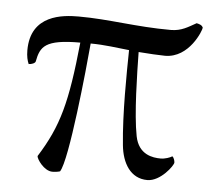

<svg xmlns="http://www.w3.org/2000/svg" viewBox="-40 -476 577 522"><g transform="rotate(5 248.5 -215.5)"><path d="M166 -353.5C149.4 -189.5 131.8 -123 77.1 -36.1C77.1 -28.3 97.7 2.9 121.1 2.9C127 2.9 134.8 2 141.6 0C163.1 -31.2 188.5 -285.2 194.3 -353.5C232.4 -353.5 269.5 -347.7 299.8 -344.7C298.8 -283.2 296.9 -170.9 305.7 -85.9C310.5 -37.1 334 2.9 379.9 2.9C416 2.9 449.2 -43 449.2 -50.8C449.2 -55.7 446.3 -64.5 442.4 -67.4C436.5 -63.5 422.9 -58.6 411.1 -58.6C389.6 -58.6 350.6 -63.5 340.8 -113.3C329.1 -172.9 327.1 -282.2 326.2 -341.8C350.6 -339.8 384.8 -337.9 398.4 -337.9C464.8 -337.9 494.1 -416 494.1 -422.9C491.2 -429.7 485.4 -431.6 476.6 -433.6C455.1 -421.9 437.5 -409.2 408.2 -409.2C312.5 -409.2 239.3 -423.8 155.3 -423.8C112.3 -423.8 24.4 -418 24.4 -320.3C24.4 -303.7 27.3 -292 31.2 -283.2C39.1 -283.2 48.8 -287.1 49.8 -292C57.6 -333 69.3 -353.5 166 -353.5Z"/></g></svg>

Font: Crimson
Style: Roman
Weight: 400
Version: Version 0.2